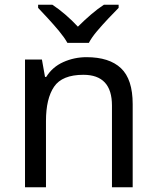

<svg xmlns="http://www.w3.org/2000/svg" viewBox="-20 -786 658 806"><path d="M343 -546Q439 -546 488 -499.5Q537 -453 537 -349V0H450V-343Q450 -472 330 -472Q241 -472 207 -422Q173 -372 173 -278V0H85V-536H156L169 -463H174Q200 -505 246 -525.5Q292 -546 343 -546ZM263 -606Q250 -629 228 -655.5Q206 -682 182 -708Q158 -734 140 -753V-766H200Q226 -749 254 -725Q282 -701 307 -674Q334 -701 362 -725Q390 -749 416 -766H478V-753Q459 -734 434.5 -708Q410 -682 387.5 -655.5Q365 -629 353 -606Z"/></svg>

Font: Noto Sans Symbols 2
Style: Regular
Weight: 400
Designer: Monotype Design Team
Foundry: Monotype Imaging Inc.
Version: Version 2.008; ttfautohint (v1.8.4.7-5d5b)